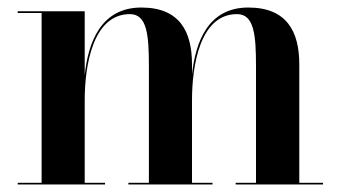

<svg xmlns="http://www.w3.org/2000/svg" viewBox="-20 -490 905 510"><path d="M27 -4.5V0H259V-4.5H205V-223.5C205 -315.5 226.5 -452.5 325 -452.5C371 -452.5 375.5 -396.5 375.5 -312.5V-4.5H321V0H544.5V-4.5H490V-223.5C490 -315.5 511 -452.5 609.5 -452.5C655.5 -452.5 660 -396.5 660 -312.5V-4.5H606V0H838V-4.5H775V-319C775 -406 742 -470 639.5 -470C532.5 -470 499.5 -378.5 490 -292.5V-319C490 -406 457.5 -470 355.5 -470C247.5 -470 214 -376.5 205 -290V-460H27V-455.5H90.5V-4.5Z"/></svg>

Font: Bodoni* 36pt Medium
Style: Regular
Weight: 500
Version: Version 2.3